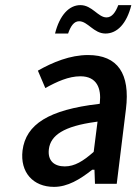

<svg xmlns="http://www.w3.org/2000/svg" viewBox="-20 -718 543 750"><path d="M191 12C244 12 292 -17 339 -54L340 -55H349L351 0H436L472 -292C489 -430 440 -503 324 -503C254 -503 186 -475 128 -442L157 -374C202 -399 248 -420 294 -420C359 -420 376 -372 370 -317L369 -312H365C171 -289 81 -233 68 -130C58 -45 109 12 191 12ZM355 -242 361 -243 346 -125 344 -123C305 -89 272 -68 233 -68C193 -68 165 -89 171 -136C178 -189 228 -225 355 -242ZM246 -587C256 -616 269 -635 289 -635C323 -635 346 -587 392 -587C438 -587 475 -626 493 -698H442C431 -669 417 -650 396 -650C363 -650 340 -698 294 -698C250 -698 213 -659 195 -587Z"/></svg>

Font: Falling Sky
Style: LightObl
Weight: 400
Designer: Paul D. Hunt
Foundry: Adobe Systems Incorporated
Version: Version 1.02